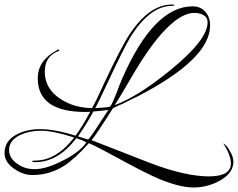

<svg xmlns="http://www.w3.org/2000/svg" viewBox="-71 -639 1052 849"><path d="M785 190Q754 190 716 180.5Q678 171 632 152Q604 140 563 119.5Q522 99 469 70Q416 41 379.5 22Q343 3 322 -6Q291 29 263.5 54Q236 79 213 94Q148 135 72 135Q31 135 -9 107Q-51 77 -51 38Q-51 -17 4 -45Q48 -68 108 -68Q137 -68 176 -61Q215 -54 263 -39Q294 -81 328 -145Q323 -144 317.5 -144Q312 -144 306 -144Q96 -144 96 -293Q96 -372 181 -417Q184 -420 188 -420Q191 -420 191 -417Q191 -415 190 -414Q127 -392 127 -322Q127 -246 197 -201Q257 -162 336 -161Q359 -202 390 -272Q429 -355 457.5 -409.5Q486 -464 503 -489Q590 -619 689 -619Q700 -619 700 -616Q700 -613 689 -613Q594 -613 508 -479Q480 -434 399 -261Q385 -231 373 -206Q361 -181 350 -161Q366 -162 382.5 -163Q399 -164 415 -167Q420 -172 427 -187Q434 -202 444 -227Q450 -243 456 -259Q462 -275 469 -291Q609 -611 781 -611Q816 -611 837 -587Q858 -563 858 -526Q858 -377 532 -210Q516 -203 500 -194.5Q484 -186 467 -178Q460 -176 450.5 -171Q441 -166 428 -160Q428 -160 421.5 -149.5Q415 -139 402 -119Q386 -94 369 -68.5Q352 -43 334 -19Q399 6 463 31Q527 56 591 81Q672 112 737.5 126.5Q803 141 852 141Q950 141 950 84Q950 47 916 -5Q924 -1 931.5 7.5Q939 16 946 30Q954 43 957.5 55Q961 67 961 76Q961 128 897 162Q844 190 785 190ZM436 -174Q483 -191 544 -228.5Q605 -266 680 -327Q847 -462 847 -540Q847 -562 829 -572Q812 -582 788 -582Q733 -582 663 -511Q593 -440 510 -297Q497 -275 479 -244Q461 -213 436 -174ZM319 -22Q328 -31 350 -64Q372 -97 408 -153Q391 -151 374.5 -149Q358 -147 342 -146Q324 -113 307 -86Q290 -59 274 -36Q289 -31 300.5 -27.5Q312 -24 319 -22ZM82 109Q108 109 139 99.5Q170 90 207 71Q245 52 270.5 32Q296 12 311 -9Q297 -18 267 -28Q185 78 86 78Q71 78 71 74Q71 71 85 71Q178 71 257 -31Q164 -61 109 -61Q61 -61 20 -43Q-31 -19 -31 24Q-31 61 8 87Q39 109 82 109Z"/></svg>

Font: Ruthie
Style: Regular
Weight: 400
Designer: Robert E. Leuschke
Foundry: Robert E. Leuschke
Version: Version 1.012